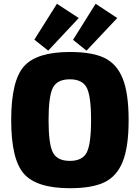

<svg xmlns="http://www.w3.org/2000/svg" viewBox="-20 -978 737 1012"><path d="M395 -883 234 -711 161 -769 280 -958ZM598 -883 436 -711 365 -768 484 -958ZM348 -704Q466 -704 531 -672.5Q596 -641 627 -563.5Q658 -486 658 -345Q658 -204 627 -126.5Q596 -49 531 -17.5Q466 14 348 14Q174 14 106.5 -61.5Q39 -137 39 -345Q39 -553 106.5 -628.5Q174 -704 348 -704ZM437 -516Q414 -560 348 -560Q282 -560 259 -516Q236 -472 236 -345Q236 -218 259 -174Q282 -130 348 -130Q414 -130 437 -174Q460 -218 460 -345Q460 -472 437 -516Z"/></svg>

Font: Exo 2.0 Extra Bold
Style: Regular
Weight: 800
Designer: Natanael Gama
Version: Version 1.001;PS 001.001;hotconv 1.0.70;makeotf.lib2.5.58329